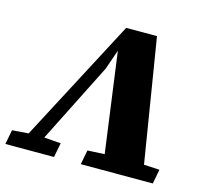

<svg xmlns="http://www.w3.org/2000/svg" viewBox="-130 -763 944 873"><g transform="rotate(15 342.0 -326.0)"><path d="M-34 0 -21 -68 72 -75H116L208 -68L195 0ZM17 0 360 -652H505L611 0H424L350 -544H351L318 -449L92 0ZM321 0 334 -68 473 -75H541L673 -68L660 0Z"/></g></svg>

Font: Source Serif 4 Black
Style: Italic
Weight: 900
Italic angle: -12°
Designer: Frank Grießhammer
Foundry: Adobe Systems Incorporated
Version: Version 4.004;hotconv 1.0.116;makeotfexe 2.5.65601